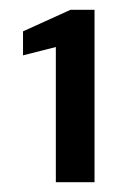

<svg xmlns="http://www.w3.org/2000/svg" viewBox="-20 -724 254 392"><path d="M94 -352V-628L27 -611V-660L124 -704H173V-352Z"/></svg>

Font: DM Sans 16pt Medium
Style: Regular
Weight: 500
Version: Version 4.004;gftools[0.9.30]